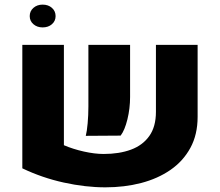

<svg xmlns="http://www.w3.org/2000/svg" viewBox="-20 -783 943 823"><path d="M253.9 -590.8V-160.6Q292.5 -144 339.1 -133.5Q385.7 -123 424.3 -123Q491.2 -123 541.5 -141.6Q591.8 -160.2 620.1 -200.2Q648.4 -240.2 648.4 -303.7V-590.8H827.1V-282.2Q827.1 -206.1 796.1 -149.2Q765.1 -92.3 710.7 -54.7Q656.2 -17.1 584.7 1.5Q513.2 20 431.6 20Q346.2 20 253.2 -0.5Q160.2 -21 75.7 -61.5V-590.8ZM347.7 -200.7Q352.5 -218.8 355.7 -254.2Q358.9 -289.6 358.9 -326.7V-590.8H537.6V-367.2Q537.6 -317.9 526.1 -271.2Q514.6 -224.6 497.1 -201.7ZM162.6 -665.5Q139.2 -665.5 123.3 -679.2Q107.4 -692.9 107.4 -713.9Q107.4 -735.4 123.3 -749.3Q139.2 -763.2 162.6 -763.2Q187 -763.2 202.6 -749.3Q218.3 -735.4 218.3 -713.9Q218.3 -692.9 202.6 -679.2Q187 -665.5 162.6 -665.5Z"/></svg>

Font: Heebo Black
Style: Regular
Weight: 900
Designer: Oded Ezer
Foundry: Ezer Type House
Version: Version 3.100